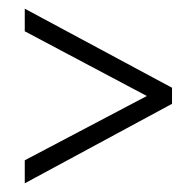

<svg xmlns="http://www.w3.org/2000/svg" viewBox="-20 -543 451 442"><path d="M37 -174 318 -322 37 -471V-523L376 -341V-304L37 -121Z"/></svg>

Font: Noto Sans Gurmukhi ExtraCondensed Light
Style: Regular
Weight: 300
Width: 2
Designer: Jelle Bosma - Monotype Design Team
Foundry: Monotype Imaging Inc.
Version: Version 2.004; ttfautohint (v1.8.4.7-5d5b)